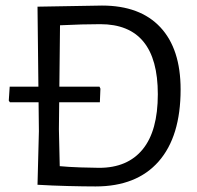

<svg xmlns="http://www.w3.org/2000/svg" viewBox="-20 -665 708 691"><path d="M630 -343Q630 -174 551 -84Q472 6 324 6Q283 6 224.5 4.5Q166 3 116 0H115L120 -193L115 -641H116L347 -645Q484 -645 557 -567Q630 -489 630 -343ZM548 -326Q548 -578 341 -578Q278 -578 196 -574L192 -200L195 -67Q226 -64 269.5 -62.5Q313 -61 337 -61Q439 -61 493.5 -127.5Q548 -194 548 -326ZM341.4 -346 339.4 -297H15.5L11.6 -303L14.9 -353H338.1Z"/></svg>

Font: Alegreya Sans
Style: Regular
Weight: 400
Designer: Juan Pablo del Peral
Foundry: Huerta Tipografica
Version: Version 2.008; ttfautohint (v1.6)